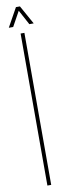

<svg xmlns="http://www.w3.org/2000/svg" viewBox="-104 -967 347 995"><g transform="rotate(-10 70.0 -469.5)"><path d="M60 0V-800H80V0ZM5 -840 60 -939H81L136 -840H113L71 -918L28 -840Z"/></g></svg>

Font: Big Shoulders Display SC Thin
Style: Regular
Weight: 100
Designer: Patric King
Foundry: XO Type Co
Version: Version 2.002